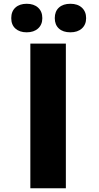

<svg xmlns="http://www.w3.org/2000/svg" viewBox="-20 -1014 534 1032"><path d="M334 -2H143.1V-779.8H334ZM40.5 -916.5Q40.5 -953.1 63 -973.4Q85.4 -993.7 123.5 -993.7Q162.1 -993.7 184.8 -972.9Q207.5 -952.1 207.5 -916.5Q207.5 -881.8 184.8 -861.1Q162.1 -840.3 123.5 -840.3Q85.4 -840.3 63 -860.4Q40.5 -880.4 40.5 -916.5ZM274.4 -916.5Q274.4 -953.1 296.9 -973.4Q319.3 -993.7 358.4 -993.7Q397.5 -993.7 420.2 -972.7Q442.9 -951.7 442.9 -916.5Q442.9 -881.8 420.2 -861.1Q397.5 -840.3 358.4 -840.3Q318.8 -840.3 296.6 -860.6Q274.4 -880.9 274.4 -916.5Z"/></svg>

Font: Black Ops One [rus by aLiNcE]
Style: Regular
Weight: 400
Designer: James Grieshaber
Foundry: James Grieshaber
Version: Version 1.002;May 25, 2024;FontCreator 13.0.0.2680 64-bit